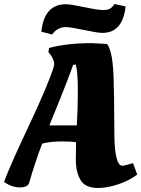

<svg xmlns="http://www.w3.org/2000/svg" viewBox="-50 -925 704 957"><path d="M460 -761Q438 -761 369 -775.5Q300 -790 278 -790Q236 -790 210 -753L156 -767Q170 -904 279 -904Q302 -904 370 -889.5Q438 -875 462 -875Q486 -875 497 -881Q508 -887 521 -905L576 -893Q562 -761 460 -761ZM95 -13Q88 9 48.5 9Q9 9 -30 -18Q1 -102 93.5 -297.5Q186 -493 217 -589Q220 -601 220 -609.5Q220 -618 213 -633Q206 -648 198 -657L191 -666L195 -686Q284 -710 406 -710L483 -706Q493 -697 503 -659Q513 -621 516 -545Q519 -469 520 -260Q521 -99 560 -99Q570 -99 603 -109L613 -112L634 -55Q593 -24 538 -6Q483 12 439 12Q375 12 351.5 -27.5Q328 -67 328 -129.5Q328 -192 329 -216Q310 -220 255 -220Q200 -220 160 -209Q123 -110 95 -13ZM333 -300Q338 -387 338 -475Q338 -563 328 -603Q318 -603 314 -601Q292 -534 196 -300Z"/></svg>

Font: Oleo Script
Style: Bold
Weight: 700
Designer: Soytutype
Foundry: Soytutype
Version: Version 1.002